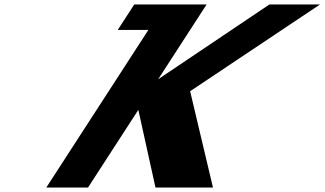

<svg xmlns="http://www.w3.org/2000/svg" viewBox="-20 -845 1462 865"><path d="M939.5 0 836.6 -434 1421.9 -825H1193.9L692.6 -488L910.9 -825H722.9H584.9L510.4 -710H648.4L188.5 0H376.5L603.2 -350L680.5 0Z"/></svg>

Font: Hussar
Style: BdWodka
Weight: 700
Foundry: Cannot Into Space Fonts
Version: Version 2.00